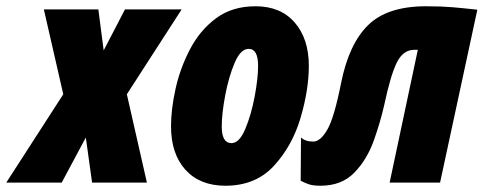

<svg xmlns="http://www.w3.org/2000/svg" viewBox="-72 -583 1544 613"><path d="M-52 0 130 -282 68 -553H242L259 -422L327 -553H508L333 -282L397 0H222L202 -144L125 0Z M648 10Q744 10 802.5 -53.5Q861 -117 887.5 -206.5Q914 -296 914 -373Q914 -459 869 -511Q824 -563 744 -563Q669 -563 617.5 -524.5Q566 -486 534.5 -425.5Q503 -365 488.5 -299.5Q474 -234 474 -180Q474 -92 520 -41Q566 10 648 10ZM667 -126Q636 -126 636 -179Q636 -220 647 -278.5Q658 -337 677 -382Q696 -427 722 -427Q752 -427 752 -373Q752 -333 741 -274.5Q730 -216 711 -171Q692 -126 667 -126Z M951 10Q1019 10 1059.5 -32Q1100 -74 1121.5 -134.5Q1143 -195 1155 -249Q1175 -343 1195 -383.5Q1215 -424 1251 -424H1262L1172 0H1333L1452 -552Q1407 -557 1372 -560Q1337 -563 1288 -563Q1165 -563 1103.5 -503Q1042 -443 1017 -318Q995 -207 973 -169Q951 -131 928 -131Q903 -131 889 -144L888 -6Q903 2 916 6Q929 10 951 10Z"/></svg>

Font: Noto Sans Display Condensed Black
Style: Italic
Weight: 900
Width: 3
Italic angle: -192°
Designer: Monotype Design Team
Foundry: Monotype Imaging Inc.
Version: Version 1.900